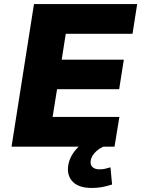

<svg xmlns="http://www.w3.org/2000/svg" viewBox="-20 -725 698 949"><path d="M37 0 148 -705H658L635 -558H305L285 -430H592L569 -284H262L240 -147H570L546 0ZM433 204Q373 204 343 176.5Q313 149 316 103Q320 55 355.5 14Q391 -27 444 -48L490 0Q471 9 457.5 21Q444 33 436.5 46Q429 59 428 72Q426 92 438.5 102Q451 112 470 112Q486 112 498 109.5Q510 107 526 102L534 187Q505 196 483 200Q461 204 433 204Z"/></svg>

Font: Nunito Sans 9pt Black
Style: Italic
Weight: 900
Italic angle: -9°
Version: Version 3.101;gftools[0.9.27]